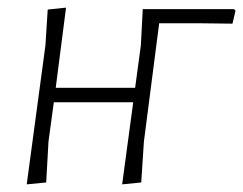

<svg xmlns="http://www.w3.org/2000/svg" viewBox="-20 -479 637 503"><path d="M300 4 329 -211H121L107 -108L101 -1L50 4L99 -360L105 -454L153 -459L126 -249H334L349 -360L354 -455H593L597 -451L589 -417L509 -418H397L357 -108L350 -1Z"/></svg>

Font: Alegreya Sans SC Light
Style: Italic
Weight: 300
Italic angle: -7°
Designer: Juan Pablo del Peral
Foundry: Huerta Tipografica
Version: Version 2.007